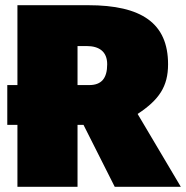

<svg xmlns="http://www.w3.org/2000/svg" viewBox="-20 -718 715 738"><path d="M421 0H675L509 -280C591 -334 626 -385 626 -471C626 -629 524 -698 319 -698H47V-391H8V-238H47V0H278V-238H301ZM313 -541C362 -541 392 -519 392 -471C392 -417 370 -391 323 -391H278V-541Z"/></svg>

Font: Fira Sans Ultra
Style: Regular
Weight: 950
Designer: Carrois Corporate & Edenspiekermann AG
Foundry: Carrois Corporate GbR & Edenspiekermann AG
Version: Version 4.203;PS 004.203;hotconv 1.0.88;makeotf.lib2.5.64775